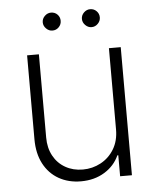

<svg xmlns="http://www.w3.org/2000/svg" viewBox="-51 -741 643 792"><g transform="rotate(-5 270.0 -345.0)"><path d="M415 -530.3H463.9V0H415V-86.9H411.1Q392.1 -44.4 350.3 -18.8Q308.6 6.8 252.9 6.8Q201.2 6.8 161.1 -15.9Q121.1 -38.6 98.6 -81.3Q76.2 -124 76.2 -182.6V-530.3H125V-185.5Q125 -142.6 142.8 -109.9Q160.6 -77.1 192.4 -59.1Q224.1 -41 264.6 -41Q304.7 -41 339.1 -59.6Q373.5 -78.1 394.3 -112.5Q415 -147 415 -193.4ZM152.3 -660.2Q152.3 -675.3 163.6 -686.3Q174.8 -697.3 189.5 -697.3Q205.6 -697.3 216.1 -686.5Q226.6 -675.8 226.6 -660.2Q226.6 -645 215.8 -634Q205.1 -623 189.5 -623Q174.8 -623 163.6 -634.3Q152.3 -645.5 152.3 -660.2ZM314.5 -660.2Q314.5 -675.3 325.7 -686.3Q336.9 -697.3 351.6 -697.3Q367.2 -697.3 377.9 -686.5Q388.7 -675.8 388.7 -660.2Q388.7 -645.5 377.7 -634.3Q366.7 -623 351.6 -623Q336.9 -623 325.7 -634.3Q314.5 -645.5 314.5 -660.2Z"/></g></svg>

Font: Pretendard Std ExtraLight
Style: Regular
Weight: 200
Designer: Base glyphs from Inter by Rasmus Andersson; Hangeul glyphs from Noto Sans CJK(Source Han Sans) by Jang Soo-young and Kan
Foundry: Kil Hyung-jin
Version: Version 1.309